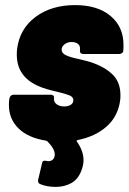

<svg xmlns="http://www.w3.org/2000/svg" viewBox="-20 -548 505 754"><path d="M285 2Q279 4 282 8Q308 45 308 81Q308 100 300 121Q287 156 260 171Q233 186 199 186Q164 186 138 175Q127 171 130 157L145 94Q146 86 150.5 84Q155 82 163 84Q165 85 170 85Q181 85 188 78Q195 71 195 58Q195 36 165 6Q161 4 159 4Q90 -7 52.5 -44Q15 -81 15 -135Q15 -148 16 -155L17 -161Q18 -168 22.5 -172Q27 -176 33 -176H179Q185 -176 189 -173Q193 -170 192 -164Q190 -148 202 -139Q214 -130 232 -130Q248 -130 258 -136.5Q268 -143 268 -154Q268 -167 254 -173Q240 -179 207 -187Q158 -198 133 -209Q46 -246 46 -333Q46 -347 47 -355Q57 -435 119.5 -481.5Q182 -528 275 -528Q363 -528 414 -485.5Q465 -443 465 -371Q465 -355 464 -347Q463 -342 458.5 -339Q454 -336 448 -336H307Q300 -336 296.5 -340Q293 -344 294 -351V-352Q296 -367 287 -375Q278 -383 261 -383Q245 -383 233.5 -374Q222 -365 222 -353Q222 -339 239 -331Q256 -323 290 -316Q297 -314 312 -310.5Q327 -307 339 -303Q392 -285 422.5 -255Q453 -225 453 -174Q453 -162 452 -155Q444 -92 399.5 -52Q355 -12 285 2Z"/></svg>

Font: Barlow Semi Condensed Black
Style: Italic
Weight: 900
Width: 4
Italic angle: -7°
Designer: Jeremy Tribby
Foundry: Tribby Type
Version: Version 1.408